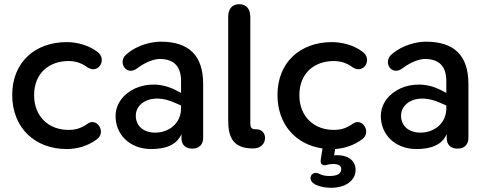

<svg xmlns="http://www.w3.org/2000/svg" viewBox="-20 -698 2301 912"><path d="M297 10C342 10 395 -2 441 -37C486 -71 440 -141 397 -111C362 -86 335 -81 305 -81C214 -81 142 -142 142 -246C142 -351 214 -408 305 -408C335 -408 364 -401 394 -379C448 -342 492 -418 441 -453C398 -485 342 -498 297 -498C145 -498 38 -401 38 -247C38 -92 145 10 297 10Z M697 10C767 10 819 -9 842 -61V-42C842 -11 860 8 894 8C926 8 945 -12 945 -43V-299C945 -435 877 -500 743 -500C703 -500 634 -486 583 -442C535 -406 579 -334 631 -373C676 -407 716 -418 740 -418C803 -417 840 -386 840 -313V-257L814 -270C681 -339 530 -263 529 -148C528 -63 592 9 697 10ZM625 -149C625 -209 700 -259 810 -210L840 -197V-184C840 -109 779 -68 718 -68C660 -68 625 -101 625 -149Z M1239 -44C1239 -62 1226 -84 1197 -84C1167 -83 1169 -98 1169 -129V-618C1169 -654 1151 -678 1116 -678C1081 -678 1064 -654 1064 -618V-128C1064 -62 1076 9 1184 7C1216 7 1239 -13 1239 -44Z M1553 194C1621 194 1669 160 1669 109C1669 65 1634 39 1581 39L1567 40L1572 10C1613 7 1660 -6 1701 -37C1746 -71 1700 -141 1657 -111C1622 -86 1595 -81 1565 -81C1474 -81 1402 -142 1402 -246C1402 -351 1474 -408 1565 -408C1595 -408 1624 -401 1654 -379C1708 -342 1752 -418 1701 -453C1658 -485 1602 -498 1557 -498C1405 -498 1298 -401 1298 -247C1298 -108 1384 -11 1512 7L1504 57C1502 70 1503 78 1509 83C1516 88 1522 88 1532 85C1544 82 1553 81 1563 81C1589 81 1601 90 1601 106C1601 128 1580 138 1545 138C1525 138 1512 135 1497 128C1458 108 1434 159 1481 180C1503 190 1527 194 1553 194Z M1957 10C2027 10 2079 -9 2102 -61V-42C2102 -11 2120 8 2154 8C2186 8 2205 -12 2205 -43V-299C2205 -435 2137 -500 2003 -500C1963 -500 1894 -486 1843 -442C1795 -406 1839 -334 1891 -373C1936 -407 1976 -418 2000 -418C2063 -417 2100 -386 2100 -313V-257L2074 -270C1941 -339 1790 -263 1789 -148C1788 -63 1852 9 1957 10ZM1885 -149C1885 -209 1960 -259 2070 -210L2100 -197V-184C2100 -109 2039 -68 1978 -68C1920 -68 1885 -101 1885 -149Z"/></svg>

Font: SN Pro Medium
Style: Regular
Weight: 500
Designer: Tobias Whetton
Foundry: Supernotes
Version: Version 1.003;Glyphs 3.3 (3324)